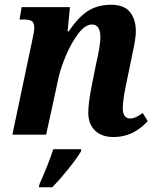

<svg xmlns="http://www.w3.org/2000/svg" viewBox="-20 -566 658 807"><path d="M351 -93Q351 -134 367 -213L383 -293Q402 -375 402 -409Q402 -463 366 -463Q338 -463 308.5 -424Q279 -385 256 -330Q233 -275 224 -230L174 0H32L116 -399Q124 -433 124 -449Q124 -470 114 -477Q104 -484 79 -484H62L71 -536H274L264 -434H269Q308 -493 349 -519.5Q390 -546 447 -546Q502 -546 526.5 -515Q551 -484 551 -435Q551 -404 537 -342L532 -317L510 -211Q496 -143 496 -111Q496 -90 504 -79Q512 -68 526 -68Q539 -68 551 -73.5Q563 -79 580 -91L601 -57Q540 10 458 10Q407 10 379 -17.5Q351 -45 351 -93ZM146 208Q185 120 204 61H322L320 71Q302 101 267 144.5Q232 188 200 221H143Z"/></svg>

Font: Noto Serif Narrow
Style: Bold Italic
Weight: 700
Width: 4
Italic angle: -12°
Designer: Monotype Design Team
Foundry: Monotype Imaging Inc.
Version: Version 1.001